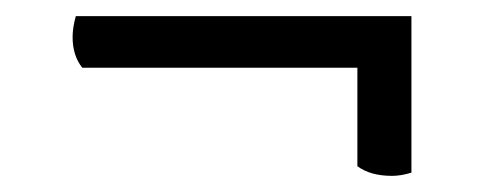

<svg xmlns="http://www.w3.org/2000/svg" viewBox="-20 -342 612 238"><path d="M466 -124Q439 -124 423 -136V-258H82Q70 -273 70 -296Q70 -308 74 -322H490V-128Q477 -124 466 -124Z"/></svg>

Font: Petrona SemiBold
Style: Regular
Weight: 600
Designer: Ringo R. Seeber
Foundry: Ringo R. Seeber
Version: Version 2.001; ttfautohint (v1.8.3)